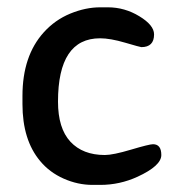

<svg xmlns="http://www.w3.org/2000/svg" viewBox="-20 -508 506 530"><path d="M256.8 2.4H235.4Q194.8 2.4 155.8 -14.9Q116.7 -32.2 90.8 -63.5Q42 -121.6 42 -220.7V-243.2Q42 -353.5 100.6 -418.5Q131.8 -453.1 174.1 -470.5Q216.3 -487.8 256.8 -487.8H277.8Q324.2 -487.8 364.7 -463.1Q405.3 -438.5 405.3 -413.1Q405.3 -377.9 370.1 -377.9Q367.2 -377.9 325.7 -390.1Q284.2 -402.3 256.3 -402.3Q140.1 -402.3 140.1 -227.5Q140.1 -153.8 174.3 -116.9Q208.5 -80.1 269.5 -80.1Q292 -80.1 342 -95Q392.1 -109.9 402.3 -109.9Q425.3 -109.9 425.3 -80.1Q425.3 -50.3 359.4 -20Q310.5 2.4 256.8 2.4Z"/></svg>

Font: Averia Sans Libre
Style: Regular
Weight: 400
Version: Version 1.002